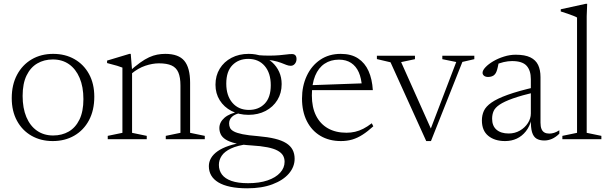

<svg xmlns="http://www.w3.org/2000/svg" viewBox="-20 -735 3217 1014"><path d="M260.5 -19.5Q307 -19.5 343 -40.2Q379 -61 399.8 -103.8Q420.5 -146.5 420.5 -211.5Q420.5 -276.5 400.5 -323.5Q380.5 -370.5 344.5 -395.8Q308.5 -421 259 -421Q213 -421 177 -400Q141 -379 120.2 -336.2Q99.5 -293.5 99.5 -228.5Q99.5 -164 119.2 -117Q139 -70 175.2 -44.8Q211.5 -19.5 260.5 -19.5ZM258.5 10Q195.5 10 146.5 -18Q97.5 -46 69.8 -97Q42 -148 42 -216.5Q42 -287.5 70 -340Q98 -392.5 147.2 -421.5Q196.5 -450.5 261 -450.5Q324.5 -450.5 373.5 -422.5Q422.5 -394.5 450.2 -343.8Q478 -293 478 -224Q478 -152.5 450 -100Q422 -47.5 372.5 -18.8Q323 10 258.5 10Z M677.5 -364V-33.5L755 -17.5V0H549V-17.5L626.5 -33.5V-378Q618.5 -381.5 599 -387.5Q579.5 -393.5 545.5 -402V-415L663.5 -450.5H670.5ZM855.5 -17.5 933 -33.5V-283.5Q933 -326.5 922 -352.2Q911 -378 886.2 -389.2Q861.5 -400.5 819.5 -400.5Q785.5 -400.5 747.5 -387.8Q709.5 -375 674 -345.5L660 -355.5Q693.5 -385 719.5 -403.8Q745.5 -422.5 767.5 -432.5Q789.5 -442.5 810.2 -446.5Q831 -450.5 853 -450.5Q923 -450.5 953.5 -413.8Q984 -377 984 -298V-33.5L1061.5 -17.5V0H855.5Z M1285.5 259.5Q1235 259.5 1196.8 251.5Q1158.5 243.5 1133.2 228.2Q1108 213 1095.5 191.5Q1083 170 1083 142.5Q1083 120 1094.5 100Q1106 80 1129.5 63.5Q1153 47 1188.8 35Q1224.5 23 1273.5 16L1303 11.5L1292.5 25.5Q1234.5 33 1200 49.2Q1165.5 65.5 1150.8 87.8Q1136 110 1136 136Q1136 165 1152.2 186.8Q1168.5 208.5 1202.5 220.5Q1236.5 232.5 1290 232.5Q1349.5 232.5 1392.8 217.8Q1436 203 1459.5 177.2Q1483 151.5 1483 119.5Q1483 100.5 1474.5 86Q1466 71.5 1446 60.5Q1426 49.5 1392 42.8Q1358 36 1307.5 33Q1256 30 1223 21.8Q1190 13.5 1171.5 1.5Q1153 -10.5 1145.8 -26Q1138.5 -41.5 1138.5 -58.5Q1138.5 -89.5 1165.5 -113Q1192.5 -136.5 1245.5 -146.5L1254.5 -139.5Q1220.5 -133 1205.2 -118.2Q1190 -103.5 1190 -83Q1190 -70 1195 -59.5Q1200 -49 1215.2 -40.8Q1230.5 -32.5 1260.8 -26.2Q1291 -20 1342 -16Q1394.5 -11.5 1431.5 -2.5Q1468.5 6.5 1491.5 21Q1514.5 35.5 1525.2 56Q1536 76.5 1536 103.5Q1536 146 1505.8 181.5Q1475.5 217 1419.2 238.2Q1363 259.5 1285.5 259.5ZM1292.5 -128.5Q1242 -128.5 1202.5 -149Q1163 -169.5 1140.5 -205.5Q1118 -241.5 1118 -287.5Q1118 -335.5 1140.5 -372.2Q1163 -409 1202.8 -429.8Q1242.5 -450.5 1293 -450.5Q1331 -450.5 1362.8 -438.8Q1394.5 -427 1418 -405.5Q1441.5 -384 1454.5 -355Q1467.5 -326 1467.5 -291Q1467.5 -243.5 1445 -206.8Q1422.5 -170 1382.8 -149.2Q1343 -128.5 1292.5 -128.5ZM1294.5 -154.5Q1346 -154.5 1378 -187.5Q1410 -220.5 1410 -285Q1410 -349 1378 -386.5Q1346 -424 1291 -424Q1240 -424 1207.5 -391Q1175 -358 1175 -293.5Q1175 -229.5 1207.5 -192Q1240 -154.5 1294.5 -154.5ZM1357.5 -421.5 1337 -444Q1374.5 -441 1403.2 -441.2Q1432 -441.5 1453.5 -443.2Q1475 -445 1491.8 -447.2Q1508.5 -449.5 1522 -449.5Q1533.5 -449.5 1539.8 -443Q1546 -436.5 1546 -423.5Q1546 -408.5 1537.2 -398Q1528.5 -387.5 1515.5 -387.5Q1504.5 -387.5 1492.5 -392.2Q1480.5 -397 1463.5 -403.5Q1446.5 -410 1420.8 -415.2Q1395 -420.5 1357.5 -421.5Z M1779.5 -450.5Q1835 -450.5 1871.2 -426.5Q1907.5 -402.5 1926.5 -359.8Q1945.5 -317 1949 -259H1620L1619.5 -285L1913 -295.5L1891.5 -275.5Q1889 -321 1874.8 -353.2Q1860.5 -385.5 1834.2 -402.8Q1808 -420 1770 -420Q1726.5 -420 1694.2 -398.5Q1662 -377 1644.5 -335Q1627 -293 1627 -231Q1627 -168.5 1649 -124.5Q1671 -80.5 1712 -57.2Q1753 -34 1810 -34Q1833.5 -34 1855.2 -39Q1877 -44 1898.5 -55Q1920 -66 1943.5 -84L1951.5 -68Q1922 -41 1895.2 -23.8Q1868.5 -6.5 1840.8 1.8Q1813 10 1780.5 10Q1718.5 10 1672.2 -17.5Q1626 -45 1600.5 -95.5Q1575 -146 1575 -214.5Q1575 -280.5 1600 -334.2Q1625 -388 1671 -419.2Q1717 -450.5 1779.5 -450.5Z M2422 -408 2256 10H2231L2042.5 -406L1970.5 -423V-440.5H2171.5V-422.5L2098.5 -407L2261.5 -42.5H2250L2389.5 -407.5L2316 -422.5V-440.5H2485V-422.5Z M2808.5 -275.5 2809 -249Q2733.5 -231 2688 -214.8Q2642.5 -198.5 2618.8 -182.5Q2595 -166.5 2587 -148.5Q2579 -130.5 2579 -108Q2579 -70 2602.2 -50Q2625.5 -30 2666.5 -30Q2699 -30 2725.5 -45.2Q2752 -60.5 2767.8 -84.8Q2783.5 -109 2783.5 -136V-317Q2783.5 -363 2761 -387.8Q2738.5 -412.5 2684 -412.5Q2663.5 -412.5 2639.5 -407Q2615.5 -401.5 2586.5 -388.5L2614.5 -407.5Q2611.5 -393 2608.8 -380.2Q2606 -367.5 2602.5 -358.2Q2599 -349 2594 -343Q2588 -335.5 2578.2 -332Q2568.5 -328.5 2558 -328.5Q2544 -328.5 2536.2 -335Q2528.5 -341.5 2528.5 -350.5Q2528.5 -363.5 2544 -380Q2559.5 -396.5 2585 -411.5Q2610.5 -426.5 2641.5 -436.2Q2672.5 -446 2703.5 -446Q2752.5 -446 2781 -432Q2809.5 -418 2822 -391.8Q2834.5 -365.5 2834.5 -328V-87.5Q2834.5 -66.5 2839.8 -53.8Q2845 -41 2855.5 -35.2Q2866 -29.5 2881 -29.5Q2893.5 -29.5 2906.2 -33.5Q2919 -37.5 2934 -47V-29Q2914.5 -10 2894.8 -1.5Q2875 7 2855 7Q2829.5 7 2813.2 -3Q2797 -13 2789.8 -37.2Q2782.5 -61.5 2784 -103L2787 -105Q2777.5 -67 2757.2 -41.5Q2737 -16 2709.2 -3Q2681.5 10 2647.5 10Q2592.5 10 2558.8 -17.5Q2525 -45 2525 -99Q2525 -126.5 2535.5 -149.5Q2546 -172.5 2575.5 -193.2Q2605 -214 2661 -234.2Q2717 -254.5 2808.5 -275.5Z M3078.5 -33.5 3156 -17.5V0H2950V-17.5L3027.5 -33.5V-642.5Q3021 -646.5 3008.2 -651.5Q2995.5 -656.5 2978.2 -662.5Q2961 -668.5 2941.5 -674.5V-686L3074 -715H3081L3078.5 -649.5Z"/></svg>

Font: Newsreader 16pt Light
Style: Regular
Weight: 300
Designer: Hugues Gentile
Foundry: Production Type
Version: Version 1.003